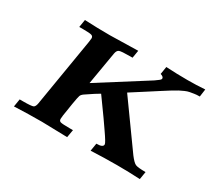

<svg xmlns="http://www.w3.org/2000/svg" viewBox="-94 -609 855 774"><g transform="rotate(30 333.5 -222.5)"><path d="M33.2 0 39.1 -36.1H55.2Q94.2 -36.1 102.1 -40Q109.9 -43.9 112.8 -62Q112.8 -65.9 113.8 -68.8L165 -377Q167 -391.1 167 -394Q167 -403.8 158 -406.5Q148.9 -409.2 119.1 -409.2H101.1L106.9 -444.8Q166 -441.9 225.1 -441.9L355 -444.8L349.1 -409.2H337.9Q296.9 -409.2 287.8 -405.5Q278.8 -401.9 275.9 -386.2Q274.9 -380.4 263.9 -315.7Q252.9 -251 250 -233.9L471.2 -374L487.8 -386.2L493.2 -391.1L495.1 -396Q495.1 -404.8 480 -409.2L485.8 -444.8Q535.6 -441.9 585.9 -441.9Q626 -441.9 667 -444.8L662.1 -409.2H661.1Q647 -409.2 637 -407.5Q627 -405.8 617.9 -404.3Q608.9 -402.8 596.9 -397.5Q585 -392.1 575.9 -387.5Q566.9 -382.8 546.9 -370.4Q526.9 -357.9 511.5 -347.9Q496.1 -337.9 462.6 -316.4Q429.2 -294.9 400.9 -276.9V-275.9L548.8 -69.8Q566.9 -45.9 577.9 -41Q588.9 -36.1 625 -36.1L619.1 0Q565.9 -2.9 512.2 -2.9Q452.1 -2.9 390.1 0L396 -36.1H397Q426.8 -36.1 426.8 -49.8V-50.8Q426.8 -57.6 397.9 -99.1Q391.1 -108.9 370.1 -139.2Q335.9 -186 312 -220.2Q295.9 -211.4 252.9 -182.1Q243.2 -175.3 240.5 -168.2Q237.8 -161.1 231.9 -126Q229 -106.9 227.1 -95.2Q221.2 -62 221.2 -50.8Q221.2 -41 229.5 -38.6Q237.8 -36.1 272.9 -36.1H287.1L280.8 0Q172.9 -2.9 162.1 -2.9Q98.1 -2.9 33.2 0Z"/></g></svg>

Font: CMU Serif Extra
Style: BoldSlanted
Weight: 700
Italic angle: -9.46001°
Version: Version 0.7.0